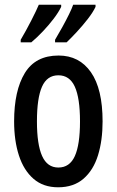

<svg xmlns="http://www.w3.org/2000/svg" viewBox="-20 -837 496 816"><path d="M416 -321Q416 -240 396.5 -177Q377 -114 335 -77.5Q293 -41 227 -41Q164 -41 122.5 -77Q81 -113 60.5 -176Q40 -239 40 -321Q40 -452 85.5 -526.5Q131 -601 229 -601Q317 -601 366.5 -530Q416 -459 416 -321ZM137 -321Q137 -223 159 -174Q181 -125 228 -125Q276 -125 298 -173.5Q320 -222 320 -321Q320 -420 298 -468.5Q276 -517 228 -517Q180 -517 158.5 -468.5Q137 -420 137 -321ZM386 -808Q376 -786 354 -757.5Q332 -729 307 -702Q282 -675 263 -657H214V-668Q229 -693 245 -722Q261 -751 273.5 -776.5Q286 -802 291 -817H386ZM240 -808Q229 -785 208.5 -758Q188 -731 163 -704.5Q138 -678 113 -657H68V-668Q91 -707 113 -750Q135 -793 145 -817H240Z"/></svg>

Font: Noto Sans Tamil UI ExtraCondensed Medium
Style: Regular
Weight: 500
Width: 2
Designer: Jelle Bosma - Monotype Design Team
Foundry: Monotype Imaging Inc.
Version: Version 2.004; ttfautohint (v1.8.4.7-5d5b)